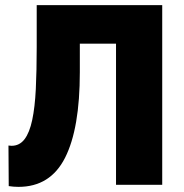

<svg xmlns="http://www.w3.org/2000/svg" viewBox="-20 -720 717 748"><path d="M52 8Q33 8 14 5L13 -153Q18 -152 25 -152Q56 -152 75.5 -177.5Q95 -203 105.5 -252.5Q116 -302 119.5 -373Q123 -444 123 -536V-700H612V0H432V-550H291V-439Q291 -219 233.5 -105.5Q176 8 52 8Z"/></svg>

Font: Tilda Sans Black
Style: Regular
Weight: 900
Designer: ParaType Ltd
Foundry: ParaType Ltd
Version: Version 1.009